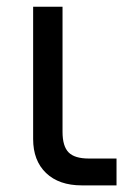

<svg xmlns="http://www.w3.org/2000/svg" viewBox="-20 -560 412 580"><path d="M332 -81.1V0H227.1Q158.2 0 119.1 -37.4Q80.1 -74.7 80.1 -140.1V-539.6H168.9V-161.6Q168.9 -118.2 187.3 -99.6Q205.6 -81.1 248.5 -81.1Z"/></svg>

Font: Vela Sans Med
Style: Regular
Weight: 500
Designer: Principal design: Mikhail Sharanda - project Manrope.
Design modification: Ravid Balaliev
Foundry: Mikhail Sharanda
Version: Version 1.001